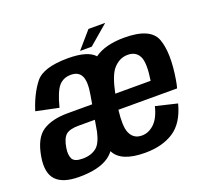

<svg xmlns="http://www.w3.org/2000/svg" viewBox="-127 -855 1081 1008"><g transform="rotate(-20 414.0 -351.0)"><path d="M152 5.5Q61 5.5 23.2 -35Q-14.5 -75.5 0 -162.5Q16.5 -261 68.2 -295.2Q120 -329.5 209.5 -329.5H345Q345.5 -331 346 -333L353.5 -377Q366.5 -450 350.8 -481.8Q335 -513.5 293 -513.5Q251 -513.5 225.5 -485Q200 -456.5 178 -371L52 -397.5Q80 -486 124.8 -543.2Q169.5 -600.5 307.5 -600.5Q418 -600.5 456 -557.5Q516 -601 623 -601Q770 -601 798.2 -522Q826.5 -443 802.5 -299.5Q798.5 -274.5 793 -255.5H465Q454.5 -166.5 469.5 -130.5Q487.5 -86 536 -86Q573 -86 604.5 -115.2Q636 -144.5 651.5 -208L771 -179.5Q744.5 -78 680.8 -36.5Q617 5 521 5Q386 5 351.5 -65.5Q337 -46.5 318 -33.5Q262 5.5 152 5.5ZM478.5 -340.5H676Q690.5 -434 674 -471Q656 -510 609 -510Q561.5 -510 526.5 -469Q498 -435.5 478.5 -340.5ZM320 -185 331 -248.5H241Q189.5 -248.5 168.5 -229.8Q147.5 -211 139.5 -160.5Q133.5 -124 144.5 -101.2Q155.5 -78.5 202 -78.5Q249.5 -78.5 279.5 -102.5Q306 -123.5 320 -185ZM381.5 -614.5 462.5 -708H556L446.5 -614.5Z"/></g></svg>

Font: Anybody SemiBold
Style: Italic
Weight: 600
Italic angle: -10°
Designer: Tyler Finck
Foundry: Etcetera Type Company
Version: Version 1.010; ttfautohint (v1.8.3) -l 8 -r 50 -G 200 -x 14 